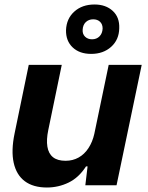

<svg xmlns="http://www.w3.org/2000/svg" viewBox="-20 -825 658 855"><path d="M189 10Q128 10 90.5 -18Q53 -46 41 -100Q29 -154 45 -231L108 -536H255L195 -246Q186 -203 191 -172Q196 -141 216 -125Q236 -109 272 -109Q304 -109 330 -123.5Q356 -138 374 -165.5Q392 -193 400 -229L464 -536H611L499 0H360L370 -84H363Q331 -34 285.5 -12Q240 10 189 10ZM386 -585Q334 -585 303.5 -614Q273 -643 274 -691Q276 -742 311 -773.5Q346 -805 401 -805Q451 -805 482 -776.5Q513 -748 511 -699Q510 -648 475 -616.5Q440 -585 386 -585ZM390 -650Q410 -650 423 -663Q436 -676 437 -698Q437 -717 425.5 -728Q414 -739 395 -739Q375 -739 362 -726.5Q349 -714 348 -692Q347 -673 359 -661.5Q371 -650 390 -650Z"/></svg>

Font: Mona Sans ExtraLight
Style: Bold Italic
Weight: 700
Italic angle: -11.6951°
Version: Version 2.000